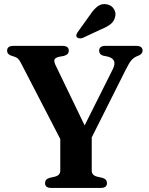

<svg xmlns="http://www.w3.org/2000/svg" viewBox="-20 -926 733 946"><path d="M507 -23.5Q507 0 476 0H233Q202 0 202 -23.5Q202 -43 223.5 -49.5L252 -56Q277 -63 277 -85V-241L84.5 -613Q76 -630 69.2 -636.5Q62.5 -643 51.5 -646.5L36 -651.5Q15 -658.5 15 -676.5Q15 -700 47 -700H286.5Q319 -700 319 -676.5Q319 -657 294.5 -650.5L270.5 -646Q252 -641 248.5 -632.8Q245 -624.5 253 -606.5L397 -308L536.5 -586.5Q559 -633 513.5 -646.5L487.5 -652Q468.5 -658 468.5 -676.5Q468.5 -700 500 -700H651Q682.5 -700 682.5 -676.5Q682.5 -660.5 662.5 -652L655 -649Q639.5 -642.5 628 -629.8Q616.5 -617 599 -581.5L432 -249V-85Q432 -63 457 -56L485.5 -49.5Q507 -43 507 -23.5ZM423.5 -852.5Q442 -880.5 461.8 -895.2Q481.5 -910 507.5 -904.5Q530.5 -899.5 541.5 -881.2Q552.5 -863 547.5 -844.5Q543 -822 526.2 -808.2Q509.5 -794.5 481.5 -783L387 -739Q379.5 -736.5 371.8 -737Q364 -737.5 359 -742.5Q354.5 -748.5 356.5 -755Q358.5 -761.5 363 -768Z"/></svg>

Font: Fraunces 9pt SemiBold
Style: Regular
Weight: 600
Version: Version 1.000;[b76b70a41]